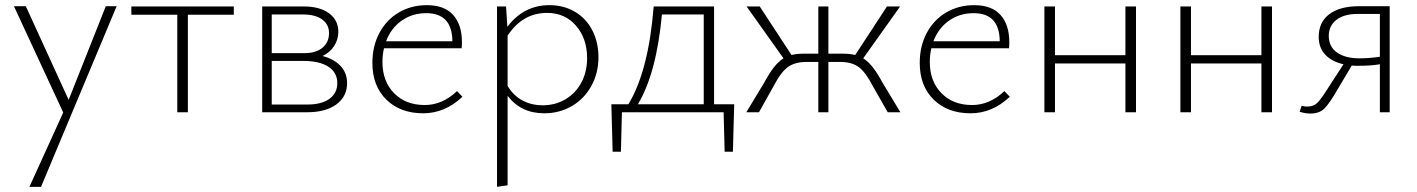

<svg xmlns="http://www.w3.org/2000/svg" viewBox="-20 -435 5491 744"><path d="M432 -411 139 289H94L225 1L34 -411H80L246 -48L390 -411Z M886 -378H708V0H667V-378H489V-410H886Z M1325 -113Q1325 -61 1283.5 -30.5Q1242 0 1170 0H996V-410H1157Q1219 -410 1255 -383.5Q1291 -357 1291 -312Q1291 -282 1275 -257Q1259 -232 1230 -218Q1275 -206 1300 -179Q1325 -152 1325 -113ZM1033 -379V-229H1159Q1204 -229 1229.5 -250Q1255 -271 1255 -307Q1255 -340 1228.5 -359.5Q1202 -379 1153 -379ZM1287 -113Q1287 -154 1252.5 -176.5Q1218 -199 1154 -199H1033V-30H1172Q1226 -30 1256.5 -52Q1287 -74 1287 -113Z M1772 -60Q1704 4 1620 4Q1531 4 1477 -49Q1423 -102 1423 -191Q1423 -257 1450.5 -308Q1478 -359 1526 -387Q1574 -415 1634 -415Q1702 -415 1736 -377Q1770 -339 1770 -272Q1770 -256 1769 -248H1468Q1462 -223 1462 -195Q1462 -120 1507 -74Q1552 -28 1626 -28Q1694 -28 1751 -82ZM1476 -275H1733Q1732 -384 1632 -384Q1578 -384 1536.5 -355Q1495 -326 1476 -275Z M2299 -213Q2299 -152 2271.5 -102Q2244 -52 2196 -24Q2148 4 2089 4Q1998 4 1947 -64V283L1906 289V-410H1941L1946 -331Q2009 -415 2109 -415Q2165 -415 2208.5 -389Q2252 -363 2275.5 -317Q2299 -271 2299 -213ZM2255 -210Q2255 -286 2212 -335.5Q2169 -385 2100 -385Q2005 -385 1947 -297V-102Q1969 -65 2004 -46Q2039 -27 2083 -27Q2132 -27 2171.5 -50.5Q2211 -74 2233 -115.5Q2255 -157 2255 -210Z M2820 153H2788L2784 0H2390L2386 153H2354L2349 -31H2415Q2493 -159 2513 -410H2747V-31H2825ZM2707 -31V-379H2545Q2524 -152 2452 -31Z M3469 0H3420L3363 -100Q3334 -156 3307 -175.5Q3280 -195 3236 -195H3190V0H3151V-195H3105Q3061 -195 3033.5 -175.5Q3006 -156 2977 -100L2921 0H2872L2942 -116Q2962 -153 2979.5 -175Q2997 -197 3016 -209L2873 -410H2924L3047 -222Q3069 -227 3093 -227H3151V-410H3190V-227H3248Q3272 -227 3294 -222L3417 -410H3468L3325 -209Q3344 -197 3361.5 -175Q3379 -153 3399 -116Z M3893 -60Q3825 4 3741 4Q3652 4 3598 -49Q3544 -102 3544 -191Q3544 -257 3571.5 -308Q3599 -359 3647 -387Q3695 -415 3755 -415Q3823 -415 3857 -377Q3891 -339 3891 -272Q3891 -256 3890 -248H3589Q3583 -223 3583 -195Q3583 -120 3628 -74Q3673 -28 3747 -28Q3815 -28 3872 -82ZM3597 -275H3854Q3853 -384 3753 -384Q3699 -384 3657.5 -355Q3616 -326 3597 -275Z M4382 -410V0H4341V-189H4068V0H4027V-410H4068V-221H4341V-410Z M4909 -410V0H4868V-189H4595V0H4554V-410H4595V-221H4868V-410Z M5365 -411V0H5327V-186Q5293 -180 5242 -180Q5226 -180 5218 -181L5164 -90Q5133 -36 5113 -15.5Q5093 5 5058 5Q5037 5 5016 -2L5024 -25Q5035 -22 5046 -22Q5071 -22 5087 -39Q5103 -56 5134 -106L5186 -186Q5141 -196 5115.5 -223Q5090 -250 5090 -292Q5090 -349 5131 -380Q5172 -411 5247 -411ZM5327 -215V-381H5241Q5188 -381 5158.5 -358Q5129 -335 5129 -296Q5129 -254 5161 -231.5Q5193 -209 5247 -209Q5287 -209 5327 -215Z"/></svg>

Font: Ysabeau Light
Style: Regular
Weight: 300
Designer: Christian Thalmann (Catharsis Fonts)
Version: Version 0.003